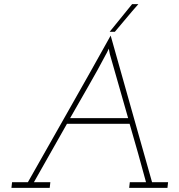

<svg xmlns="http://www.w3.org/2000/svg" viewBox="-20 -903 860 923"><path d="M507 -750Q534 -783 561 -816.5Q588 -850 615 -883H645Q614 -848 588 -816.5Q562 -785 532 -750ZM38 -27H114Q214 -204 313.5 -379Q413 -554 512 -732Q562 -554 611.5 -379Q661 -204 711 -27H788L785 0H601L604 -27H682Q663 -97 643.5 -167Q624 -237 603 -308H302L143 -27H222L219 0H35ZM317 -335H596L508 -643L503 -669Q496 -654 493.5 -649Q491 -644 489 -641Q449 -565 404.5 -488Q360 -411 317 -335Z"/></svg>

Font: Josefin Slab Light
Style: Italic
Weight: 300
Italic angle: -12°
Designer: Santiago Orozco
Foundry: Typemade
Version: Version 2.000